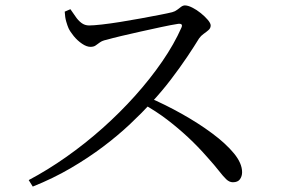

<svg xmlns="http://www.w3.org/2000/svg" viewBox="-20 -706 1040 709"><path d="M86 -41Q156 -78 225.5 -127Q295 -176 359 -233Q423 -290 479 -352.5Q535 -415 579 -479Q623 -543 650 -604Q657 -620 638 -618Q612 -614 575 -606Q538 -598 499.5 -589.5Q461 -581 427.5 -573Q394 -565 373 -559Q358 -556 349 -549.5Q340 -543 333 -538Q326 -533 314 -533Q300 -533 283 -544.5Q266 -556 252.5 -572.5Q239 -589 233 -602Q229 -611 224.5 -626.5Q220 -642 219 -663L240 -672Q249 -660 258.5 -645.5Q268 -631 280.5 -621.5Q293 -612 309 -612Q325 -612 356 -615.5Q387 -619 424.5 -625Q462 -631 500 -638Q538 -645 569 -651Q600 -657 616 -661Q627 -664 634.5 -670Q642 -676 649 -681Q656 -686 663 -686Q674 -686 690 -678Q706 -670 721.5 -657.5Q737 -645 747.5 -632.5Q758 -620 758 -612Q758 -602 750 -595Q742 -588 732 -581Q722 -574 715 -564Q698 -536 671.5 -496.5Q645 -457 611.5 -413Q578 -369 539 -327Q505 -290 460.5 -248Q416 -206 361 -164.5Q306 -123 241 -85Q176 -47 101 -17ZM840 -33Q827 -33 815.5 -44Q804 -55 788.5 -75Q773 -95 746 -125Q711 -165 674.5 -199Q638 -233 597.5 -264Q557 -295 507 -323L527 -347Q590 -320 651.5 -285.5Q713 -251 763.5 -213.5Q814 -176 844 -139.5Q874 -103 874 -70Q874 -55 866 -44Q858 -33 840 -33Z"/></svg>

Font: Noto Serif JP ExtraLight
Style: Regular
Weight: 400
Version: Version 2.003-H1;hotconv 1.1.1;makeotfexe 2.6.0